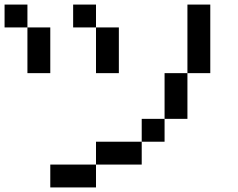

<svg xmlns="http://www.w3.org/2000/svg" viewBox="-20 -820 1040 840"><path d="M0 -700V-800H100V-700ZM900 -500H800V-800H900ZM200 0V-100H400V0ZM200 -500H100V-700H200ZM400 -100V-200H600V-100ZM400 -500V-700H500V-500ZM400 -700H300V-800H400ZM600 -200V-300H700V-200ZM800 -500V-300H700V-500Z"/></svg>

Font: Galmuri9 Regular
Style: Regular
Weight: 400
Designer: Lee Minseo (quiple)
Version: Version 2.399;hotconv 1.1.1;makeotfexe 2.6.0 DEVELOPMENT